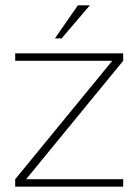

<svg xmlns="http://www.w3.org/2000/svg" viewBox="-20 -700 519 720"><path d="M37 -500V-472H401L37 -28V0H442V-28H78L442 -472V-500ZM186 -556H211L317 -680H272Z"/></svg>

Font: LT Wave Alt Thin
Style: Regular
Weight: 100
Designer: Daniel Lyons
Version: Version 2.5 (Glyphs App)